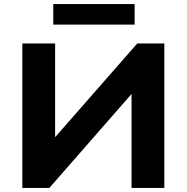

<svg xmlns="http://www.w3.org/2000/svg" viewBox="-20 -917 911 937"><path d="M89 0V-705H249V-227H231L650 -705H782V0H622V-479H640L221 0ZM240 -797V-897H637V-797Z"/></svg>

Font: Nunito Sans 10pt SemiExpanded ExtraBold
Style: Regular
Weight: 800
Width: 6
Designer: Vernon Adams
Foundry: Vernon Adams
Version: Version 3.101;gftools[0.9.27]